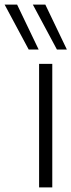

<svg xmlns="http://www.w3.org/2000/svg" viewBox="-116 -810 309 830"><path d="M53 0V-534H110V0ZM8 -596 -96 -790H-42L51 -596ZM130 -596 26 -790H80L173 -596Z"/></svg>

Font: Georama SemiCondensed Light
Style: Regular
Weight: 300
Width: 4
Designer: Jean-Baptiste Levee
Foundry: Production Type
Version: Version 1.000